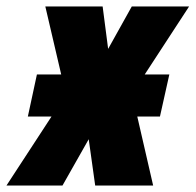

<svg xmlns="http://www.w3.org/2000/svg" viewBox="-73 -573 604 593"><path d="M86 -213H13L41 -343H116L67 -553H244L261 -422L334 -553H511L374 -343H450L421 -213H351L400 0H221L201 -143L120 0H-53Z"/></svg>

Font: Noto Sans UI CondBlack
Style: Italic
Weight: 900
Width: 3
Italic angle: -12°
Designer: Monotype Design Team
Foundry: Monotype Imaging Inc.
Version: Version 1.001